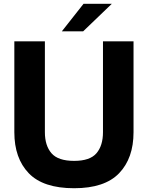

<svg xmlns="http://www.w3.org/2000/svg" viewBox="-20 -982 785 1018"><path d="M56 -281V-763H218V-281Q218 -210 253 -169.5Q288 -129 373 -129Q457 -129 491.5 -169.5Q526 -210 526 -281V-763H688V-281Q688 -143 611.5 -63.5Q535 16 373 16Q209 16 132.5 -63.5Q56 -143 56 -281ZM421 -816H308L423 -962H573Z"/></svg>

Font: Open Sauce Sans ExtraBold
Style: Regular
Weight: 800
Designer: Alfredo Marco Pradil
Foundry: Creative Sauce Fz LLC
Version: Version 1.477